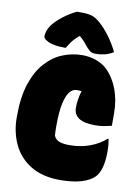

<svg xmlns="http://www.w3.org/2000/svg" viewBox="-104 -1032 808 1120"><g transform="rotate(10 300.0 -472.0)"><path d="M332 20Q227 20 157.5 -22.5Q88 -65 54 -137Q20 -209 20 -296V-304Q20 -418 46.5 -497Q73 -576 118 -625.5Q163 -675 219 -697.5Q275 -720 335 -720Q379 -720 418.5 -705.5Q458 -691 483 -666Q527 -623 551 -559Q575 -495 575 -416V-344Q556 -339 531 -334.5Q506 -330 477 -330Q350 -330 350 -412Q350 -461 366 -512Q354 -514 338 -514Q315 -514 296.5 -492.5Q278 -471 267 -421.5Q256 -372 256 -286V-278Q256 -265 256.5 -253Q257 -241 258 -229Q269 -206 291 -198Q313 -190 350 -190Q415 -190 470 -210Q525 -230 565 -266H569Q572 -253 574 -234Q576 -215 576 -190Q576 -135 565 -96Q554 -57 534 -37Q508 -11 457.5 4.5Q407 20 332 20ZM259 -964H288Q324 -964 347.5 -957Q371 -950 399 -925Q428 -900 459 -858.5Q490 -817 513 -769Q486 -753 460.5 -747Q435 -741 409 -741Q384 -741 371 -753Q358 -765 348 -777Q340 -788 329 -800Q318 -812 302 -826H296Q270 -803 255 -782Q240 -761 231 -745H225Q162 -745 129.5 -759.5Q97 -774 97 -790Q97 -804 102.5 -821.5Q108 -839 120 -856Q142 -886 181 -916Q220 -946 259 -964Z"/></g></svg>

Font: Recursive Sn Csl St XBk
Style: Regular
Weight: 1000
Version: Version 1.079;hotconv 1.0.112;makeotfexe 2.5.65598; ttfautoh